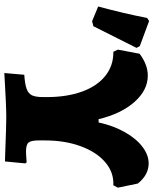

<svg xmlns="http://www.w3.org/2000/svg" viewBox="69 -768 708 886"><g transform="rotate(90 423.0 -325.0)"><path d="M846 -515 835 -494Q776 -497 729 -457Q682 -417 655 -344Q628 -271 628 -178V-149Q628 -114 638 -102.5Q648 -91 679 -91Q693 -91 729 -94L734 -88L725 6L688 5Q560 0 521 0Q468 0 317 9L325 -83Q369 -86 390.5 -94Q412 -102 420 -119Q428 -136 428 -171V-187Q428 -280 402.5 -350Q377 -420 329.5 -457.5Q282 -495 219 -494L209 -515L228 -615Q278 -653 329 -653Q396 -653 450.5 -591.5Q505 -530 530 -426H545Q560 -494 589.5 -546.5Q619 -599 657 -628Q695 -657 734 -657Q787 -657 827 -607ZM10 -424Q42 -543 63 -650L77 -659L193 -616L201 -601L101 -402L78 -396Z"/></g></svg>

Font: Alegreya SC Black
Style: Regular
Weight: 900
Designer: Juan Pablo del Peral
Foundry: Huerta Tipografica
Version: Version 2.007; ttfautohint (v1.6)